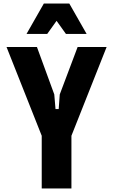

<svg xmlns="http://www.w3.org/2000/svg" viewBox="-20 -1066 640 1086"><path d="M189 -800 287 -532 294 -449H312L318 -532L419 -800H583L384 -298V0H216V-298L17 -800ZM130 -874 228 -1046H372L470 -874H353L258 -1007H342L247 -874Z"/></svg>

Font: Martian Mono Condensed
Style: Bold
Weight: 700
Width: 3
Designer: Roman Shamin
Foundry: Evil Martians
Version: Version 1.000